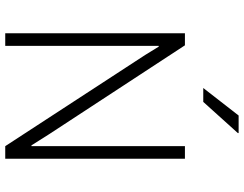

<svg xmlns="http://www.w3.org/2000/svg" viewBox="-119 -812 931 733"><g transform="rotate(90 346.5 -445.5)"><path d="M107 0V-686H153L492 -168L535 -100H538V-686H586V0H538L190 -534L158 -586H155V0ZM316 -756 421 -891H488V-888L369 -756Z"/></g></svg>

Font: Chivo Medium Thin
Style: Regular
Weight: 250
Version: Version 2.002